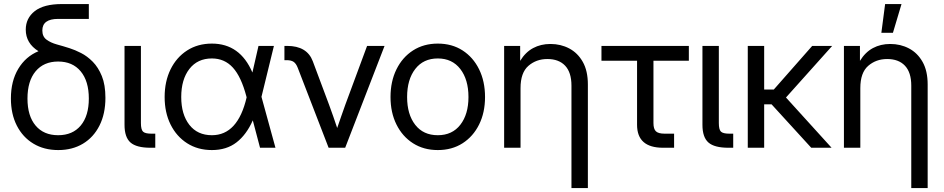

<svg xmlns="http://www.w3.org/2000/svg" viewBox="-20 -748 4778 972"><path d="M274.9 11.7Q203.1 11.7 149.2 -20.8Q95.2 -53.2 65.2 -112.1Q35.2 -170.9 35.2 -249.5Q35.2 -337.4 72.5 -399.7Q109.9 -461.9 174.8 -488.8Q110.4 -528.8 110.4 -598.1Q110.4 -655.8 156 -691.7Q201.7 -727.5 293.9 -727.5H429.7V-652.3H274.4Q194.3 -652.3 194.3 -593.8Q194.3 -563 215.3 -547.4Q236.3 -531.7 268.3 -522.9Q300.3 -514.2 332.5 -503.9Q358.9 -495.6 390.1 -479.7Q421.4 -463.9 449.5 -435.5Q477.5 -407.2 495.6 -362.8Q513.7 -318.4 513.7 -252.9Q513.7 -171.9 483.6 -112.3Q453.6 -52.7 399.9 -20.5Q346.2 11.7 274.9 11.7ZM274.4 -63.5Q347.7 -63.5 388.7 -112.5Q429.7 -161.6 429.7 -249Q429.7 -337.4 388.4 -387Q347.2 -436.5 274.4 -436.5Q201.7 -436.5 160.4 -387.2Q119.1 -337.9 119.1 -249Q119.1 -161.1 160.2 -112.3Q201.2 -63.5 274.4 -63.5Z M742.2 0Q670.9 0 640.6 -26.6Q610.4 -53.2 610.4 -116.2V-515.6H693.4V-125Q693.4 -92.3 703.9 -81.8Q714.4 -71.3 746.1 -71.3H766.1V0Z M1052.7 11.7Q981.4 11.7 927.5 -22.7Q873.5 -57.1 843.5 -117.7Q813.5 -178.2 813.5 -256.8Q813.5 -335.9 843.5 -397Q873.5 -458 927.5 -492.7Q981.4 -527.3 1052.7 -527.3Q1195.3 -527.3 1257.8 -380.9L1288.6 -515.6H1366.7L1303.7 -257.8L1374.5 0H1296.4L1259.8 -138.7Q1227.5 -65.9 1177.2 -27.1Q1127 11.7 1052.7 11.7ZM1228.5 -254.9 1227.5 -259.3Q1201.2 -359.4 1158.9 -405.8Q1116.7 -452.1 1052.7 -452.1Q980 -452.1 938.7 -398.9Q897.5 -345.7 897.5 -256.8Q897.5 -168.9 938.5 -116.2Q979.5 -63.5 1052.7 -63.5Q1184.1 -63.5 1228.5 -254.9Z M1643.6 0 1487.3 -404.8Q1479 -426.3 1466.6 -434.8Q1454.1 -443.4 1431.2 -443.4H1419.9V-515.6H1433.6Q1534.2 -515.6 1563.5 -438L1645.5 -218.8Q1656.7 -188.5 1667 -158.9Q1677.2 -129.4 1687 -100.1Q1697.3 -129.9 1707.5 -159.4Q1717.8 -189 1728.5 -218.8L1838.4 -515.6H1926.8L1727.5 0Z M2196.3 11.7Q2125 11.7 2071 -22.7Q2017.1 -57.1 1987.1 -117.7Q1957 -178.2 1957 -256.8Q1957 -335.9 1987.1 -397Q2017.1 -458 2071 -492.7Q2125 -527.3 2196.3 -527.3Q2268.1 -527.3 2321.8 -492.7Q2375.5 -458 2405.5 -397Q2435.5 -335.9 2435.5 -256.8Q2435.5 -178.2 2405.5 -117.7Q2375.5 -57.1 2321.8 -22.7Q2268.1 11.7 2196.3 11.7ZM2196.3 -63.5Q2269.5 -63.5 2310.5 -116.5Q2351.6 -169.4 2351.6 -256.8Q2351.6 -345.2 2310.3 -398.7Q2269 -452.1 2196.3 -452.1Q2123.5 -452.1 2082.3 -398.9Q2041 -345.7 2041 -256.8Q2041 -168.9 2082 -116.2Q2123 -63.5 2196.3 -63.5Z M2615.2 -301.8V0H2532.2V-515.6H2613.3V-439.9Q2640.1 -483.9 2679 -504.6Q2717.8 -525.4 2766.6 -525.4Q2818.8 -525.4 2861.8 -502.7Q2904.8 -480 2930.4 -434.6Q2956.1 -389.2 2956.1 -320.3V204.1H2873V-314.5Q2873 -381.3 2841.1 -415.3Q2809.1 -449.2 2751 -449.2Q2694.8 -449.2 2655 -414.6Q2615.2 -379.9 2615.2 -301.8Z M3336.9 0Q3205.1 0 3205.1 -116.2V-440.4H3024.9V-515.6H3467.3V-440.4H3288.1V-125Q3288.1 -95.2 3300.5 -83.3Q3313 -71.3 3344.7 -71.3H3392.6V0Z M3668 0Q3596.7 0 3566.4 -26.6Q3536.1 -53.2 3536.1 -116.2V-515.6H3619.1V-125Q3619.1 -92.3 3629.6 -81.8Q3640.1 -71.3 3671.9 -71.3H3691.9V0Z M3848.6 -515.6V-294.9H3897.5L4091.8 -515.6H4192.9L3959 -254.4L4189.9 0H4086.9L3886.2 -219.7H3848.6V0H3765.6V-515.6Z M4335.4 -301.8V0H4252.4V-515.6H4333.5V-439.9Q4360.4 -483.9 4399.2 -504.6Q4438 -525.4 4486.8 -525.4Q4539.1 -525.4 4582 -502.7Q4625 -480 4650.6 -434.6Q4676.3 -389.2 4676.3 -320.3V204.1H4593.3V-314.5Q4593.3 -381.3 4561.3 -415.3Q4529.3 -449.2 4471.2 -449.2Q4415 -449.2 4375.2 -414.6Q4335.4 -379.9 4335.4 -301.8ZM4441.9 -582 4460.9 -727.5H4543.9L4500.5 -582Z"/></svg>

Font: Inter Display
Style: Regular
Weight: 400
Designer: Rasmus Andersson
Foundry: rsms
Version: Version 4.001;git-9221beed3